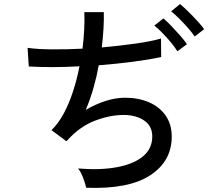

<svg xmlns="http://www.w3.org/2000/svg" viewBox="-20 -878 1040 947"><path d="M405 48Q401 28 390 -1Q379 -30 365 -47Q475 -38 557.5 -53.5Q640 -69 685.5 -107Q731 -145 731 -205Q731 -257 690.5 -284Q650 -311 590 -311Q523 -311 449 -283Q375 -255 313 -187L308 -182V-181L234 -236Q268 -269 294.5 -318.5Q321 -368 340.5 -428Q360 -488 372 -551Q304 -547 239.5 -547Q175 -547 122 -550L116 -642Q165 -635 236.5 -634.5Q308 -634 387 -638Q399 -735 396 -818H492Q493 -781 490.5 -737Q488 -693 482 -644Q570 -652 648.5 -663Q727 -674 774 -688L775 -597Q717 -584 636 -573.5Q555 -563 467 -556Q457 -500 441 -444Q425 -388 403 -336Q453 -365 502 -380.5Q551 -396 597 -396Q663 -396 715 -373.5Q767 -351 797 -308Q827 -265 827 -204Q827 -83 721 -13.5Q615 56 405 48ZM940 -698Q927 -718 906 -741.5Q885 -765 863.5 -786.5Q842 -808 824 -822L868 -858Q884 -845 907.5 -822Q931 -799 953 -775Q975 -751 987 -734ZM855 -625Q842 -646 822 -670Q802 -694 780.5 -716Q759 -738 741 -752L786 -787Q802 -774 824.5 -750.5Q847 -727 869 -702Q891 -677 902 -660Z"/></svg>

Font: Zen Kaku Gothic New Medium
Style: Regular
Weight: 500
Designer: Yoshimichi Ohira
Foundry: Positype
Version: Version 1.002